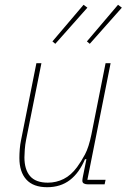

<svg xmlns="http://www.w3.org/2000/svg" viewBox="-20 -770 535 802"><path d="M153 -506 89 -186Q85 -166 83.5 -145Q82 -124 82 -113Q82 -62 105.5 -34.5Q129 -7 180 -7Q215 -7 246 -22.5Q277 -38 302 -72Q319 -95 335 -125Q351 -155 362 -209L421 -506H442L345 -19H421L417 0H347Q337 0 330.5 -3.5Q324 -7 324 -15Q324 -21 326 -31L341 -105H335Q311 -48 272 -18Q233 12 177 12Q119 12 90 -20Q61 -52 61 -110Q61 -127 62.5 -146.5Q64 -166 68 -185L132 -506ZM211 -587 199 -597 329 -750 345 -738ZM355 -587 343 -597 473 -750 489 -738Z"/></svg>

Font: IBM Plex Sans Cond Thin
Style: Italic
Weight: 100
Width: 3
Italic angle: -11°
Designer: Mike Abbink, Paul van der Laan, Pieter van Rosmalen
Foundry: Bold Monday
Version: Version 1.3